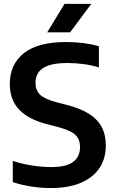

<svg xmlns="http://www.w3.org/2000/svg" viewBox="-20 -968 600 998"><path d="M244.5 9.5Q194 9.5 142.5 1.5Q91 -6.5 46.5 -21.5V-131.5Q77.5 -121 111.8 -114Q146 -107 180 -103.2Q214 -99.5 244.5 -99.5Q325 -99.5 360.5 -126.5Q396 -153.5 396 -203Q396 -245.5 369.8 -268.8Q343.5 -292 274.5 -309.5L224.5 -322.5Q128.5 -347 79.8 -397.8Q31 -448.5 31 -531.5Q31 -633.5 104 -691.5Q177 -749.5 323 -749.5Q370.5 -749.5 414.8 -743.8Q459 -738 494 -727.5V-617.5Q457.5 -629 415 -634.8Q372.5 -640.5 330 -640.5Q269.5 -640.5 233.2 -628Q197 -615.5 180.8 -592.8Q164.5 -570 164.5 -538.5Q164.5 -498.5 188.2 -475.8Q212 -453 274 -436.5L324 -423.5Q394.5 -406 440.2 -377.8Q486 -349.5 508 -308.8Q530 -268 530 -212Q530 -142.5 496 -93Q462 -43.5 398.2 -17Q334.5 9.5 244.5 9.5ZM225.5 -800 315.5 -948H454.5L344.5 -800Z"/></svg>

Font: Encode Sans SC SemiBold
Style: Regular
Weight: 600
Version: Version 3.002